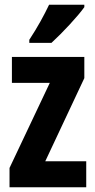

<svg xmlns="http://www.w3.org/2000/svg" viewBox="-20 -786 400 806"><path d="M334 -756V-766H186C165 -722 138 -672 103 -619V-606H196C243 -649 308 -719 334 -756ZM342 0V-109H170L334 -458V-547H30V-438H189L20 -81V0Z"/></svg>

Font: Noto Sans Devanagari ExtraCondensed
Style: Bold
Weight: 700
Width: 2
Designer: Jelle Bosma - Monotype Design Team
Foundry: Monotype Imaging Inc.
Version: Version 2.004